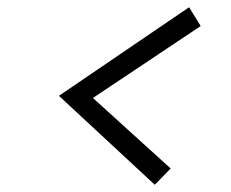

<svg xmlns="http://www.w3.org/2000/svg" viewBox="-20 -614 639 531"><path d="M408 -103 143 -349 503 -594 535 -542 237 -343 452 -148Z"/></svg>

Font: Red Hat Text VF
Style: Italic
Weight: 300
Italic angle: -12°
Designer: Pentagram, MCKL
Foundry: Pentagram, MCKL
Version: Version 1.023